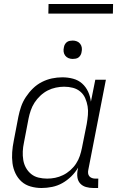

<svg xmlns="http://www.w3.org/2000/svg" viewBox="-20 -929 590 961"><path d="M188 12Q160 12 133.5 4.5Q107 -3 88 -20Q69 -37 57.5 -61Q46 -85 42.5 -112Q39 -139 41 -167.5Q43 -196 49 -225L72 -345Q77 -370 85.5 -395Q94 -420 109.5 -443.5Q125 -467 145 -486.5Q165 -506 189.5 -518.5Q214 -531 240 -536.5Q266 -542 292 -542Q320 -542 346 -535Q372 -528 391 -511Q410 -494 421 -470Q432 -446 435 -420L457 -530H510L422 -79Q420 -70 421 -61.5Q422 -53 427 -47Q432 -41 440 -38Q448 -35 457 -35H472L471 12H447Q428 12 410.5 7Q393 2 381.5 -10.5Q370 -23 367.5 -41.5Q365 -60 369 -79L371 -90Q357 -66 336.5 -46Q316 -26 292 -12.5Q268 1 241 6.5Q214 12 188 12ZM216 -35Q236 -35 256 -39Q276 -43 295.5 -52.5Q315 -62 332 -77Q349 -92 361 -110.5Q373 -129 379.5 -148.5Q386 -168 390 -188L414 -308Q418 -331 420 -353.5Q422 -376 418.5 -397Q415 -418 406.5 -437.5Q398 -457 382 -470.5Q366 -484 345 -489.5Q324 -495 301 -495Q281 -495 259.5 -490.5Q238 -486 218.5 -476Q199 -466 182 -450Q165 -434 153 -415.5Q141 -397 134 -376.5Q127 -356 123 -336L100 -216Q95 -193 94 -171Q93 -149 96.5 -128Q100 -107 110 -89Q120 -71 136 -58Q152 -45 173 -40Q194 -35 216 -35ZM344 -634Q333 -634 323 -638Q313 -642 306.5 -650.5Q300 -659 298.5 -670Q297 -681 300 -693Q301 -700 305 -707Q309 -714 315 -718.5Q321 -723 329 -724.5Q337 -726 344 -726Q355 -726 365 -722Q375 -718 381.5 -709.5Q388 -701 389.5 -690Q391 -679 388 -667Q387 -660 383 -653Q379 -646 373 -641.5Q367 -637 359 -635.5Q351 -634 344 -634ZM545 -861H222L223 -909H546Z"/></svg>

Font: Lode Dark
Style: Italic
Weight: 400
Italic angle: -11°
Monospace: yes
Designer: Belleve Invis
Foundry: Belleve Invis
Version: Version 29.2.0; ttfautohint (v1.8.3)